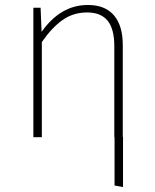

<svg xmlns="http://www.w3.org/2000/svg" viewBox="-20 -551 622 771"><path d="M474 -1V200L440 194V0H439V-366Q439 -435 412 -468Q385 -501 330 -501Q274 -501 231 -470.5Q188 -440 148 -382V0H114V-520H143L147 -423Q223 -531 333 -531Q402 -531 437.5 -489.5Q473 -448 473 -371V-1Z"/></svg>

Font: FiraGO UltraLight
Style: Regular
Weight: 200
Designer: bBox Type
Foundry: bBox Type GmbH
Version: Version 1.001